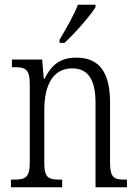

<svg xmlns="http://www.w3.org/2000/svg" viewBox="-20 -786 577 806"><path d="M230 -619V-606H251C296 -648 360 -721 381 -756V-766H307C290 -721 259 -669 230 -619ZM26 0H241V-32H234C184 -32 166 -38 166 -102V-326C166 -427 202 -499 283 -499C355 -499 381 -443 381 -355V0H513V-32H507C458 -32 442 -39 442 -105V-355C442 -486 394 -544 301 -544C238 -544 198 -519 167 -455H164L157 -536H30V-504H38C86 -504 105 -497 105 -433V-105C105 -39 86 -32 36 -32H26Z"/></svg>

Font: Noto Serif Thai Condensed Light
Style: Regular
Weight: 300
Width: 3
Designer: Monotype Design Team
Foundry: Monotype Imaging Inc.
Version: Version 2.002